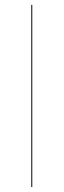

<svg xmlns="http://www.w3.org/2000/svg" viewBox="-20 -750 255 770"><path d="M109.4 -730.5V0H105.5V-730.5Z"/></svg>

Font: Fira Sans Compressed Four
Style: Regular
Weight: 100
Width: 1
Designer: Carrois Corporate & Edenspiekermann AG
Foundry: Carrois Corporate GbR & Edenspiekermann AG
Version: Version 4.203;PS 004.203;hotconv 1.0.88;makeotf.lib2.5.64775